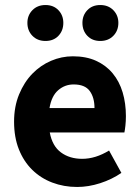

<svg xmlns="http://www.w3.org/2000/svg" viewBox="-20 -732 558 764"><path d="M161 -569Q129 -569 109 -589.5Q89 -610 89 -641Q89 -671 109 -691.5Q129 -712 161 -712Q193 -712 212.5 -691.5Q232 -671 232 -641Q232 -610 212.5 -589.5Q193 -569 161 -569ZM379 -569Q347 -569 327.5 -589.5Q308 -610 308 -641Q308 -671 327.5 -691.5Q347 -712 379 -712Q411 -712 431 -691.5Q451 -671 451 -641Q451 -610 431 -589.5Q411 -569 379 -569ZM287 12Q234 12 188 -5.5Q142 -23 108 -56.5Q74 -90 55 -138Q36 -186 36 -248Q36 -308 56 -356.5Q76 -405 108.5 -438.5Q141 -472 183 -490Q225 -508 270 -508Q323 -508 362.5 -490Q402 -472 428.5 -440Q455 -408 468 -364.5Q481 -321 481 -270Q481 -250 479 -232Q477 -214 475 -205H178Q188 -151 222.5 -125.5Q257 -100 307 -100Q360 -100 414 -133L463 -44Q425 -18 378.5 -3Q332 12 287 12ZM177 -302H356Q356 -344 337 -370Q318 -396 273 -396Q238 -396 211.5 -373Q185 -350 177 -302Z"/></svg>

Font: TypoPRO Source Sans Pro
Style: Bold
Weight: 700
Designer: Paul D. Hunt
Foundry: Adobe Systems Incorporated
Version: Version 2.020;PS 2.000;hotconv 1.0.86;makeotf.lib2.5.63406